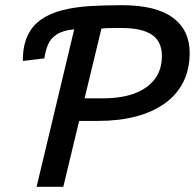

<svg xmlns="http://www.w3.org/2000/svg" viewBox="-20 -720 751 740"><path d="M121 0 266 -607Q223 -603 199 -587.5Q175 -572 165 -548Q155 -524 151 -495L68 -485Q68 -544 86.5 -583Q105 -622 139.5 -645.5Q174 -669 221.5 -681Q269 -693 326.5 -696.5Q384 -700 449 -700Q581 -700 646 -652Q711 -604 711 -516Q711 -452 686 -403Q661 -354 614.5 -321Q568 -288 503.5 -271Q439 -254 358 -254H285L224 0ZM306 -341H375Q447 -341 497.5 -359.5Q548 -378 576 -414.5Q604 -451 604 -504Q604 -560 565.5 -586Q527 -612 450 -612Q428 -612 410 -612Q392 -612 371 -610Z"/></svg>

Font: Ubuntu Sans Medium
Style: Italic
Weight: 500
Italic angle: -13.5°
Designer: Dalton Maag Ltd
Foundry: Dalton Maag Ltd
Version: Version 1.006